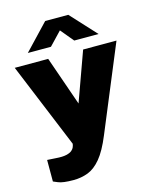

<svg xmlns="http://www.w3.org/2000/svg" viewBox="-129 -808 847 1059"><g transform="rotate(-15 294.0 -279.0)"><path d="M157.5 165Q97.5 165 71.2 154Q45 143 45 143V20L94.5 23Q132.5 26 154.2 20.8Q176 15.5 186 6.8Q196 -2 199 -10Q202 -18 202.5 -20L204.5 -30L4 -517H195L293 -236L394.5 -517H585L383 -30Q349.5 51.5 314.5 93.5Q279.5 135.5 240.8 150.2Q202 165 157.5 165ZM360 -577.5 298 -652 227 -577.5H95L233 -723H365L499 -577.5Z"/></g></svg>

Font: Public Sans Black
Style: Regular
Weight: 900
Designer: The Public Sans Project Authors: Dan O. Williams and USWDS (Libre Franklin designed by Pablo Impallari and Rodrigo Fuenz
Version: Version 1.007